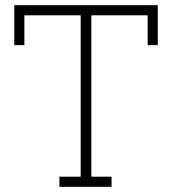

<svg xmlns="http://www.w3.org/2000/svg" viewBox="-20 -720 663 740"><path d="M410 0V-39H332V-661H549V-546H588V-700H35V-546H74V-661H291V-39H209V0Z"/></svg>

Font: Josefin Slab Thin
Style: Regular
Weight: 400
Version: Version 2.000